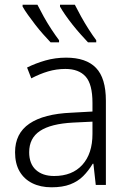

<svg xmlns="http://www.w3.org/2000/svg" viewBox="-20 -786 547 816"><path d="M261 -541Q346 -541 388 -497.5Q430 -454 430 -358V0H387L377 -90H374Q356 -60 333.5 -37.5Q311 -15 278.5 -2.5Q246 10 199 10Q152 10 117 -7.5Q82 -25 63 -58Q44 -91 44 -139Q44 -219 105 -260.5Q166 -302 283 -307L373 -312V-349Q373 -428 344 -460.5Q315 -493 258 -493Q220 -493 184.5 -482.5Q149 -472 113 -453L95 -499Q131 -517 173 -529Q215 -541 261 -541ZM290 -265Q196 -260 150 -229.5Q104 -199 104 -139Q104 -90 132.5 -64Q161 -38 210 -38Q287 -38 330 -85.5Q373 -133 373 -217V-269ZM298 -766Q309 -744 324.5 -716Q340 -688 357 -661.5Q374 -635 389 -615V-606H354Q339 -622 322 -641Q305 -660 288 -681.5Q271 -703 257.5 -722.5Q244 -742 235 -758V-766ZM139 -766Q150 -744 165.5 -716Q181 -688 198.5 -661.5Q216 -635 231 -615V-606H195Q180 -622 163 -641Q146 -660 129.5 -681.5Q113 -703 99 -722.5Q85 -742 76 -758V-766Z"/></svg>

Font: Noto Sans Display Light
Style: Regular
Weight: 300
Designer: Monotype Design Team
Foundry: Monotype Imaging Inc.
Version: Version 2.003